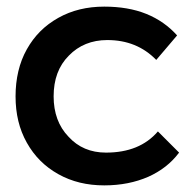

<svg xmlns="http://www.w3.org/2000/svg" viewBox="-20 -556 579 580"><path d="M304 -435C364 -435 413 -415 452 -375L515 -449C490 -477 459 -499 422 -514C385 -529 342 -536 295 -536C243 -536 197 -525 156 -502C115 -479 84 -448 61 -407C38 -366 27 -318 27 -265C27 -212 38 -166 61 -125C84 -84 115 -53 156 -30C197 -7 243 4 295 4C345 4 389 -5 428 -22C466 -39 497 -63 521 -95L457 -159C420 -116 368 -95 300 -95C254 -95 216 -111 187 -143C157 -174 142 -215 142 -265C142 -316 157 -357 188 -388C218 -419 257 -435 304 -435Z"/></svg>

Font: Argentum Sans
Style: Regular
Weight: 400
Designer: Julieta Ulanovsky
Foundry: Julieta Ulanovsky
Version: Version 5.001;March 29, 2019;FontCreator 11.5.0.2425 64-bit